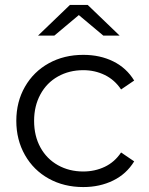

<svg xmlns="http://www.w3.org/2000/svg" viewBox="-20 -752 603 777"><path d="M317 -530Q385 -530 438.5 -503.5Q492 -477 523 -426L470 -390Q444 -429 404 -448.5Q364 -468 317 -468Q260 -468 214.5 -442.5Q169 -417 143.5 -370Q118 -323 118 -263Q118 -202 143.5 -155.5Q169 -109 214.5 -83.5Q260 -58 317 -58Q364 -58 404 -77Q444 -96 470 -135L523 -99Q492 -48 438 -21.5Q384 5 317 5Q239 5 177.5 -29Q116 -63 81 -124.5Q46 -186 46 -263Q46 -340 81 -401Q116 -462 177.5 -496Q239 -530 317 -530ZM398 -608 299 -691 200 -608H134L263 -732H335L464 -608Z"/></svg>

Font: APTA Sans Regular
Style: Regular
Weight: 400
Version: Version 7.200